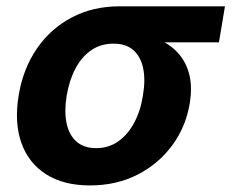

<svg xmlns="http://www.w3.org/2000/svg" viewBox="-20 -562 715 593"><path d="M257.8 10.7Q176.3 10.7 122.1 -23.9Q67.9 -58.6 45.9 -121.1Q23.9 -183.6 37.6 -267.1Q51.3 -350.1 94 -412.1Q136.7 -474.1 202.1 -508.3Q267.6 -542.5 349.1 -542.5H674.8L656.2 -431.2H420.9L330.6 -427.2Q291.5 -427.2 262 -407Q232.4 -386.7 213.4 -351.1Q194.3 -315.4 186 -267.1Q178.2 -219.7 185.3 -183.1Q192.4 -146.5 215.3 -125.5Q238.3 -104.5 276.9 -104.5Q315.4 -104.5 345 -125.2Q374.5 -146 394.3 -182.6Q414.1 -219.2 421.4 -267.1Q429.7 -315.4 422.1 -351.3Q414.6 -387.2 391.8 -407.2Q369.1 -427.2 330.6 -427.2L336.9 -464.4Q395 -464.4 441.7 -450.7Q488.3 -437 519 -409.2Q549.8 -381.3 562.5 -339.8Q575.2 -298.3 565.9 -242.2Q554.2 -170.9 512.2 -113.5Q470.2 -56.2 405 -22.7Q339.8 10.7 257.8 10.7Z"/></svg>

Font: Inter 16pt
Style: Bold Italic
Weight: 700
Italic angle: -9.3988°
Version: Version 4.001;git-66647c0bb